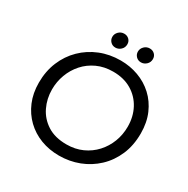

<svg xmlns="http://www.w3.org/2000/svg" viewBox="-194 -1045 1204 1229"><g transform="rotate(30 408.0 -430.5)"><path d="M403.4 12.4Q330.8 12.4 268.2 -11.5Q205.6 -35.4 158.9 -80.4Q112.2 -125.4 85.7 -188.1Q59.2 -250.8 59.2 -328.4Q59.2 -413 88.5 -483.4Q117.8 -553.8 170.4 -605.3Q223 -656.8 292.6 -684.9Q362.2 -713 443.4 -713Q512.4 -713 574.6 -690.3Q636.8 -667.6 684.5 -623.6Q732.2 -579.6 759.7 -516.3Q787.2 -453 787.2 -372.2Q787.2 -283.2 756.5 -212.2Q725.8 -141.2 672.2 -90.9Q618.6 -40.6 549.6 -14.1Q480.6 12.4 403.4 12.4ZM409 -73.6Q473.2 -73.6 525.4 -97.3Q577.6 -121 615.1 -162Q652.6 -203 672.9 -255.8Q693.2 -308.6 693.2 -367.8Q693.2 -441 662.1 -499.7Q631 -558.4 573.7 -592.7Q516.4 -627 437.4 -627Q371.6 -627 319 -602.7Q266.4 -578.4 229.6 -536.8Q192.8 -495.2 173.3 -442.6Q153.8 -390 153.8 -332.8Q153.8 -264.4 182.3 -205.3Q210.8 -146.2 267.5 -109.9Q324.2 -73.6 409 -73.6ZM559.6 -766.8Q537.8 -766.8 523.3 -781.8Q508.8 -796.8 508.8 -817.4Q508.8 -839.6 525.5 -856.2Q542.2 -872.8 566 -872.8Q587.4 -872.8 601.9 -858.8Q616.4 -844.8 616.4 -823.4Q616.4 -799 599.2 -782.9Q582 -766.8 559.6 -766.8ZM370.6 -766.8Q348.8 -766.8 334.3 -781.8Q319.8 -796.8 319.8 -817.4Q319.8 -839.6 336.5 -856.2Q353.2 -872.8 377 -872.8Q398.4 -872.8 412.9 -858.8Q427.4 -844.8 427.4 -823.4Q427.4 -799 410.2 -782.9Q393 -766.8 370.6 -766.8Z"/></g></svg>

Font: MuseoModerno Thin
Style: Italic
Weight: 100
Italic angle: -9°
Designer: Pablo Cosgaya, Héctor Gatti, Marcela Romero, and the Authors of The MuseoModerno Project.
Foundry: Omnibus-Type Team
Version: Version 1.003